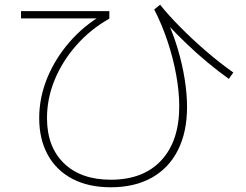

<svg xmlns="http://www.w3.org/2000/svg" viewBox="-20 -750 1040 813"><path d="M449 43Q355 43 287 7.5Q219 -28 182.5 -94Q146 -160 146 -250Q146 -336 179.5 -418.5Q213 -501 274 -571.5Q335 -642 418 -690L421 -672H69V-703H443V-671Q363 -626 303.5 -558.5Q244 -491 211.5 -412Q179 -333 179 -250Q179 -128 251 -58.5Q323 11 449 11Q587 11 663 -71Q739 -153 739 -300Q739 -362 726 -433.5Q713 -505 689 -576.5Q665 -648 633 -710L658 -730Q692 -687 743 -635.5Q794 -584 852.5 -533.5Q911 -483 968 -443L949 -416Q907 -446 861.5 -483.5Q816 -521 772 -563Q728 -605 690 -646L687 -665Q714 -606 733 -542Q752 -478 762 -415Q772 -352 772 -297Q772 -191 733.5 -114.5Q695 -38 622.5 2.5Q550 43 449 43Z"/></svg>

Font: M PLUS 1 Thin ExtraLight
Style: Regular
Weight: 250
Version: Version 1.001